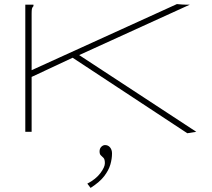

<svg xmlns="http://www.w3.org/2000/svg" viewBox="-20 -646 1040 941"><path d="M336 -363 135 -269V0H104V-623H144V-616Q138 -610 136.5 -603Q135 -596 135 -579V-302L847 -626Q855 -625 871 -624Q887 -623 894 -623H910L368 -376L942 0L898 7ZM424 275 408 254Q450 232 472 202.5Q494 173 494 154Q494 135 487.5 128Q481 121 474.5 115.5Q468 110 468 96Q468 82 476.5 73.5Q485 65 495 65Q510 65 519.5 76.5Q529 88 529 106Q529 132 521 160Q513 188 491 217Q469 246 424 275Z"/></svg>

Font: Inconsolata UltraExpanded ExtraLight
Style: Regular
Weight: 200
Width: 9
Monospace: yes
Designer: Raph Levien, Cyreal, Brenton Simpson
Foundry: Raph Levien, Cyreal, Google
Version: Version 3.001; ttfautohint (v1.8.2.53-6de2)